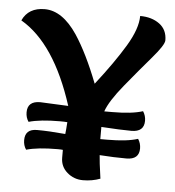

<svg xmlns="http://www.w3.org/2000/svg" viewBox="-49 -709 690 755"><g transform="rotate(5 295.5 -331.5)"><path d="M508 -181Q519 -164 519 -144Q519 -100 469 -100Q419 -100 363 -104Q364 -82 374 -12Q342 0 306 0Q270 0 243.5 -23Q217 -46 217 -81V-112Q211 -113 196 -113Q118 -113 73 -100Q62 -116 62 -137Q62 -181 109 -181Q156 -181 221 -175Q223 -190 225 -222Q214 -223 196 -223Q118 -223 73 -210Q62 -226 62 -247Q62 -291 112 -291Q113 -291 223 -286Q146 -526 10 -605Q34 -657 98 -657Q168 -657 227 -569Q274 -498 319 -382Q390 -473 432 -543Q474 -613 474 -663Q520 -663 550.5 -640.5Q581 -618 581 -576Q581 -558 534.5 -504Q488 -450 434 -384Q380 -318 366 -277H397Q475 -277 518 -291Q529 -274 529 -254Q529 -210 479 -210Q438 -210 360 -215V-167H387Q465 -167 508 -181Z"/></g></svg>

Font: Salsa
Style: Regular
Weight: 400
Designer: John Vargas Beltrn
Foundry: John Vargas Beltran
Version: Version 1.002